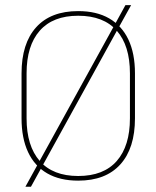

<svg xmlns="http://www.w3.org/2000/svg" viewBox="-20 -691 606 744"><path d="M283 9Q212 9 163 -19.2Q114 -47.5 88.8 -101.5Q63.5 -155.5 63.5 -232.5V-406.5Q63.5 -522.5 120 -585.2Q176.5 -648 283 -648Q354 -648 403 -619.8Q452 -591.5 477.5 -537.8Q503 -484 503 -406.5V-232.5Q503 -116.5 446.2 -53.8Q389.5 9 283 9ZM100 32.5H78.5L127 -55.5L130.5 -62L421.5 -590L426.5 -599L466 -671H488L440 -584.5L435.5 -576.5L144.5 -48.5L140.5 -41ZM283 -9Q381.5 -9 432.5 -67.2Q483.5 -125.5 483.5 -232.5V-407Q483.5 -514 432.5 -572Q381.5 -630 283 -630Q185 -630 134 -572Q83 -514 83 -407V-232.5Q83 -125.5 134 -67.2Q185 -9 283 -9Z"/></svg>

Font: Anek Malayalam Medium Thin
Style: Regular
Weight: 250
Version: Version 1.003